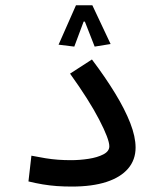

<svg xmlns="http://www.w3.org/2000/svg" viewBox="-20 -705 626 728"><path d="M252.4 2.4Q222.7 2.4 195.6 0.5Q168.5 -1.5 142.1 -5.9Q115.7 -10.3 87.9 -17.1L99.1 -114.7Q128.4 -108.9 152.6 -105Q176.8 -101.1 200 -99.4Q223.1 -97.7 250 -97.7Q282.2 -97.7 315.7 -102.8Q349.1 -107.9 371.8 -119.6Q394.5 -131.3 394.5 -150.4Q394.5 -177.2 356.2 -251.2Q317.9 -325.2 245.6 -425.8L328.6 -479.5Q379.4 -412.1 416.5 -351.3Q453.6 -290.5 473.9 -238.5Q494.1 -186.5 494.1 -145.5Q494.1 -99.1 465.8 -65.9Q437.5 -32.7 383.5 -15.1Q329.6 2.4 252.4 2.4ZM330.1 -685.1 399.4 -538.1 338.9 -528.3 301.8 -623H293.9L280.8 -655.3H309.1L261.7 -528.3L202.1 -535.6L268.1 -685.1Z"/></svg>

Font: Cascadia Mono
Style: Regular
Weight: 400
Monospace: yes
Designer: Aaron Bell
Foundry: Saja Typeworks
Version: Version 2404.023